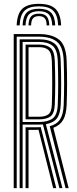

<svg xmlns="http://www.w3.org/2000/svg" viewBox="-20 -977 402 997"><path d="M51.2 0V-800H183.5Q250.2 -800 286.6 -771.2Q323 -742.5 326 -662.5Q328.5 -595.8 328.4 -540.8Q328.2 -485.8 326 -431.5Q324 -382 307.8 -354.2Q291.5 -326.5 257 -313.2L336.5 0H320.5L238.2 -321.5Q274.8 -331 291.8 -357Q308.8 -383 310.8 -432Q312.8 -485.8 312.9 -541.9Q313 -598 310.8 -662Q308 -734.2 275.5 -760.4Q243 -786.5 183.5 -786.5H66.8V0ZM82 0V-772.8H183.5Q236.2 -772.8 264.5 -749.6Q292.8 -726.5 295.2 -661.2Q297.5 -599.8 297.6 -542.8Q297.8 -485.8 295.2 -432.8Q293.2 -385.8 275.4 -362.4Q257.5 -339 218.2 -332.2L304.2 0H288.5L202.8 -330.8Q193.8 -330 183 -330H97.5V0ZM97.5 -343.5H183Q229 -343.5 253.4 -361.9Q277.8 -380.2 280 -433Q282 -486.2 282.1 -542.4Q282.2 -598.5 280 -661Q277.8 -719.2 253.1 -739.2Q228.5 -759.2 183.5 -759.2H97.5ZM112.8 -357.2V-745.5H183.5Q221 -745.5 241.8 -728.6Q262.5 -711.8 264.5 -660.5Q266.8 -600.8 266.8 -544.2Q266.8 -487.8 264.5 -433.8Q262.5 -387.2 241.8 -372.2Q221 -357.2 183 -357.2ZM128.2 -370.8H183Q214.8 -370.8 231.2 -383.2Q247.8 -395.8 249.2 -434.2Q253 -544 249.2 -659.8Q247.8 -703.2 231.1 -717.6Q214.5 -732 183.5 -732H128.2ZM112.8 0V-316.2H167.8Q174.2 -316.2 180.1 -316.4Q186 -316.5 191.5 -316.8L272.2 0H256.2L180 -303Q176.2 -302.8 168.2 -302.8H128.2V0ZM182 -957Q122.2 -957 95.5 -931Q68.8 -905 66.5 -845H82Q84 -898.2 107.2 -921.2Q130.5 -944.2 182 -944.2Q233.2 -944.2 256.5 -921.2Q279.8 -898.2 282 -845H297.5Q294.8 -905 268 -931Q241.2 -957 182 -957ZM182 -931.5Q138.2 -931.5 118.6 -911.5Q99 -891.5 97.2 -845H112.5Q114 -884.5 130.1 -901.6Q146.2 -918.8 182 -918.8Q217.8 -918.8 233.8 -901.6Q249.8 -884.5 251.2 -845H266.8Q264.8 -891.5 245.1 -911.5Q225.5 -931.5 182 -931.5ZM182 -906Q154 -906 141.5 -891.9Q129 -877.8 128 -845H141.5Q141.8 -871 151.6 -882.1Q161.5 -893.2 182 -893.2Q202.5 -893.2 212.4 -882.1Q222.2 -871 222.2 -845H236Q234.8 -877.8 222.2 -891.9Q209.8 -906 182 -906Z"/></svg>

Font: Big Shoulders Inline Display Medium
Style: Regular
Weight: 500
Designer: Patric King
Foundry: XO Type Co
Version: Version 1.000